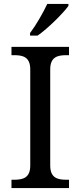

<svg xmlns="http://www.w3.org/2000/svg" viewBox="-20 -951 407 971"><path d="M132 -771H170C223 -807 301 -886 326 -921V-931H219C198 -886 161 -822 132 -784ZM38 0H329V-42H316C271 -42 234 -51 234 -114V-600C234 -663 271 -672 316 -672H329V-714H38V-672H51C96 -672 133 -663 133 -600V-114C133 -51 96 -42 51 -42H38Z"/></svg>

Font: Noto Serif Thai
Style: Regular
Weight: 400
Designer: Monotype Design Team
Foundry: Monotype Imaging Inc.
Version: Version 1.901